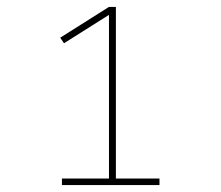

<svg xmlns="http://www.w3.org/2000/svg" viewBox="-20 -858 640 555"><path d="M441 -323H159V-342H295V-815L165 -733L154 -749L295 -838H315V-342H441Z"/></svg>

Font: Iosevka HT Thin Extended
Style: Regular
Weight: 100
Width: 7
Monospace: yes
Designer: Belleve Invis
Foundry: Belleve Invis
Version: Version 32.3.0; ttfautohint (v1.8.4)